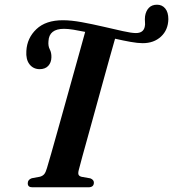

<svg xmlns="http://www.w3.org/2000/svg" viewBox="-20 -796 736 816"><path d="M315 -74.5Q311 -59.5 314 -53.2Q317 -47 327 -44.5L364 -38Q379 -32 379 -20Q379 0 355.5 0H117.5Q97.5 0 98 -17.5Q98 -32.5 115 -38.5L150 -45Q162 -48.5 168.2 -56.2Q174.5 -64 179.5 -81.5Q186 -102.5 197.8 -144.2Q209.5 -186 225 -240.8Q240.5 -295.5 257.2 -355.8Q274 -416 290.2 -474.2Q306.5 -532.5 320 -581Q333.5 -629.5 342 -660.5Q315.5 -666 292.2 -669.8Q269 -673.5 252 -673.5Q188.5 -673.5 186 -621Q184 -600.5 191.5 -586.2Q199 -572 198.5 -552.5Q198 -530 185 -516Q172 -502 148 -502Q121 -502.5 105.2 -523Q89.5 -543.5 92 -579.5Q95 -634.5 134.8 -672.2Q174.5 -710 247.5 -710Q282 -710 327.2 -701.8Q372.5 -693.5 418.5 -682.8Q464.5 -672 501.8 -663.8Q539 -655.5 557.5 -655.5Q589 -655.5 595 -681.5Q597.5 -691.5 596.2 -702.5Q595 -713.5 596.5 -727Q600 -749.5 612.8 -762.8Q625.5 -776 647.5 -776Q669 -776 682.2 -760Q695.5 -744 695.5 -714.5Q694.5 -668.5 664.2 -640.5Q634 -612.5 586.5 -612.5Q565.5 -612.5 534.8 -618Q504 -623.5 469 -631.5Q459 -597.5 445.5 -548.5Q432 -499.5 416.2 -442.8Q400.5 -386 384.8 -328.8Q369 -271.5 354.8 -220.2Q340.5 -169 330 -130.8Q319.5 -92.5 315 -74.5Z"/></svg>

Font: Fraunces 144pt Soft SemiBold
Style: Italic
Weight: 600
Italic angle: -16°
Version: Version 1.000;[b76b70a41]